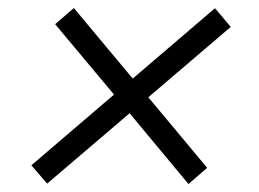

<svg xmlns="http://www.w3.org/2000/svg" viewBox="-20 -523 650 481"><path d="M452.1 -62 304.7 -239.3 98.1 -63 58.6 -108.9 265.6 -286.1 118.2 -462.4 165 -502.9 312.5 -326.2 518.6 -502.4 558.1 -455.6 351.6 -279.3 499 -102.5Z"/></svg>

Font: Inter Display Light
Style: Italic
Weight: 300
Italic angle: -9.39999°
Designer: Rasmus Andersson
Foundry: rsms
Version: Version 4.000;git-a52131595